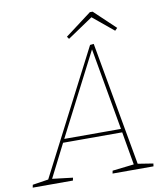

<svg xmlns="http://www.w3.org/2000/svg" viewBox="-128 -939 882 1016"><g transform="rotate(-10 313.5 -431.0)"><path d="M535 -22 528 -29 616 -15 614 0H394L397 -15L519 -29L514 -22L481 -213L488 -206H158L168 -213L71 -22L67 -29L184 -15L181 0H-35L-32 -15L59 -29L50 -22L395 -691L415 -693ZM171 -219 167 -225H485L480 -219L400 -672H404ZM291 -742 282 -755 424 -862H439L552 -755L539 -742L424 -837H432Z"/></g></svg>

Font: Bitter Thin Thin
Style: Italic
Weight: 250
Italic angle: -9°
Version: Version 2.002